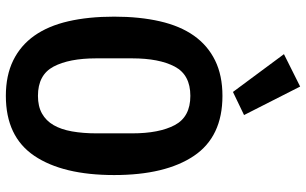

<svg xmlns="http://www.w3.org/2000/svg" viewBox="-210 -798 1021 640"><g transform="rotate(90 300.0 -478.5)"><path d="M161 -915 269 -969 364 -782 287 -745ZM300 12Q232 12 182 -12.5Q132 -37 99.5 -83Q67 -129 51.5 -196Q36 -263 36 -349Q36 -434 51.5 -501.5Q67 -569 99.5 -615Q132 -661 182 -685.5Q232 -710 300 -710Q436 -710 500 -615Q564 -520 564 -349Q564 -178 500 -83Q436 12 300 12ZM300 -95Q335 -95 359 -108.5Q383 -122 397.5 -147Q412 -172 418.5 -208.5Q425 -245 425 -290V-409Q425 -499 397.5 -551Q370 -603 300 -603Q230 -603 202.5 -551Q175 -499 175 -409V-289Q175 -199 202.5 -147Q230 -95 300 -95Z"/></g></svg>

Font: IBM Plex Mono SmBld
Style: Regular
Weight: 600
Monospace: yes
Designer: Mike Abbink, Paul van der Laan, Pieter van Rosmalen
Foundry: Bold Monday
Version: Version 2.3